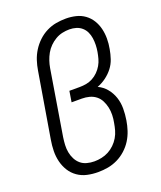

<svg xmlns="http://www.w3.org/2000/svg" viewBox="-139 -831 778 928"><g transform="rotate(-20 250.0 -367.5)"><path d="M205 8Q176 8 149 2Q122 -4 100 -19.5Q78 -35 64 -57.5Q50 -80 43.5 -106.5Q37 -133 37.5 -161Q38 -189 43 -218L99 -553Q103 -578 111 -602.5Q119 -627 133 -649.5Q147 -672 167 -691Q187 -710 211 -722Q235 -734 260 -738.5Q285 -743 311 -743Q337 -743 362 -737Q387 -731 407 -716.5Q427 -702 440 -681Q453 -660 459 -635.5Q465 -611 465 -584.5Q465 -558 460 -532Q456 -508 448 -484Q440 -460 424.5 -440Q409 -420 388 -404.5Q367 -389 343 -380Q369 -368 387 -346Q405 -324 414 -297Q423 -270 423 -240Q423 -210 418 -180Q414 -155 406 -130.5Q398 -106 384 -83.5Q370 -61 349.5 -42.5Q329 -24 305 -12.5Q281 -1 256 3.5Q231 8 205 8ZM206 -47Q224 -47 243 -51Q262 -55 279 -64Q296 -73 310.5 -87Q325 -101 335 -118Q345 -135 350 -153Q355 -171 358 -189Q362 -209 362.5 -229Q363 -249 359 -267.5Q355 -286 346.5 -303Q338 -320 323.5 -331.5Q309 -343 290.5 -348Q272 -353 252 -353H199L208 -409H261Q278 -409 295 -412Q312 -415 328 -423.5Q344 -432 357 -445Q370 -458 379 -473.5Q388 -489 392.5 -505.5Q397 -522 400 -539Q403 -556 403.5 -574Q404 -592 401.5 -609Q399 -626 392 -641Q385 -656 372.5 -667Q360 -678 343.5 -683Q327 -688 309 -688Q291 -688 272.5 -684Q254 -680 237 -670Q220 -660 206 -646Q192 -632 182.5 -615Q173 -598 167 -580Q161 -562 158 -544L103 -209Q100 -189 99 -169.5Q98 -150 101.5 -131.5Q105 -113 113.5 -96.5Q122 -80 135.5 -68.5Q149 -57 167.5 -52Q186 -47 206 -47Z"/></g></svg>

Font: Iosevka Curly Slab LtObl
Style: Regular
Weight: 300
Italic angle: -9°
Monospace: yes
Designer: Belleve Invis
Foundry: Belleve Invis
Version: Version 11.0.0; ttfautohint (v1.8.3)